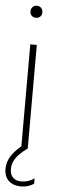

<svg xmlns="http://www.w3.org/2000/svg" viewBox="-62 -771 303 998"><g transform="rotate(5 89.0 -271.5)"><path d="M72 0V-540H106V0ZM89 -680Q75.5 -680 66.8 -688.5Q58 -697 58 -711Q58 -725.5 66.8 -734.2Q75.5 -743 89 -743Q102.5 -743 111.2 -734.2Q120 -725.5 120 -711Q120 -697 111.2 -688.5Q102.5 -680 89 -680ZM89 200Q47 200 23.5 177.8Q0 155.5 0 116Q0 91 9.8 68Q19.5 45 39.8 22.5Q60 0 92 -23L106 0Q78.5 20 61.2 38.5Q44 57 36 75.5Q28 94 28 114Q28 143 43.8 158.5Q59.5 174 88 174Q106 174 123 168.2Q140 162.5 155 152V180Q141.5 189.5 124 194.8Q106.5 200 89 200Z"/></g></svg>

Font: Encode Sans Condensed Thin
Style: Regular
Weight: 100
Width: 3
Designer: Multiple Designers
Foundry: Impallari Type
Version: Version 3.002